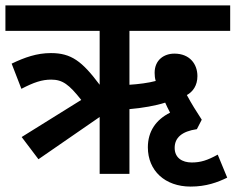

<svg xmlns="http://www.w3.org/2000/svg" viewBox="-20 -642 870 709"><path d="M122 -54 348 -210V0H458V-239C506 -243 556 -252 590 -263C594 -253 601 -240 608 -226C556 -200 526 -157 526 -98C526 -12 589 47 684 47C742 47 784 31 819 14L784 -71C746 -50 721 -42 688 -42C653 -42 625 -59 625 -96C625 -133 651 -157 707 -165L725 -200C705 -231 687 -259 670 -291C692 -303 709 -326 709 -361C709 -405 681 -444 624 -444C586 -444 551 -421 551 -373C551 -363 552 -353 555 -343C529 -336 491 -331 458 -329V-528H830V-622H0V-528H348V-329C283 -416 243 -446 168 -446C116 -446 71 -430 23 -407L59 -314C105 -338 135 -348 169 -348C211 -348 235 -330 280 -273L60 -136Z"/></svg>

Font: Noto Sans Devanagari UI SemiCondensed SemiBold
Style: Regular
Weight: 600
Width: 4
Designer: Jelle Bosma - Monotype Design Team
Foundry: Monotype Imaging Inc.
Version: Version 2.004